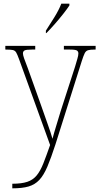

<svg xmlns="http://www.w3.org/2000/svg" viewBox="-20 -786 541 1046"><path d="M47 215Q98 215 129 204.5Q160 194 180 169.5Q200 145 216 104.5Q232 64 253 4L84 -463Q75 -488 68.5 -499.5Q62 -511 49.5 -513.5Q37 -516 11 -516H9V-536H172V-516H155Q122 -516 113.5 -511Q105 -506 105 -495Q105 -486 111.5 -467.5Q118 -449 132 -413L202 -217Q220 -165 238.5 -113.5Q257 -62 266 -30Q274 -61 285.5 -98Q297 -135 311 -182L389 -423Q396 -447 401.5 -465.5Q407 -484 407 -495Q407 -505 399.5 -510.5Q392 -516 359 -516H328V-536H501V-516H497Q472 -516 460 -512.5Q448 -509 441.5 -496Q435 -483 426 -455L282 1Q258 75 238 122Q218 169 194 194.5Q170 220 135.5 230Q101 240 48 240H47ZM230 -619Q252 -653 276.5 -692.5Q301 -732 314 -766H358V-756Q347 -739 325 -711Q303 -683 278 -654.5Q253 -626 233 -606H230Z"/></svg>

Font: Noto Serif Bengali SemiCondensed Thin
Style: Regular
Weight: 100
Width: 4
Designer: Juan Bruce, Universal Thirst, Indian Type Foundry and the Monotype Design Team.
Foundry: Monotype Imaging Inc.
Version: Version 2.003; ttfautohint (v1.8.4.7-5d5b)